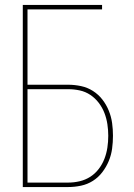

<svg xmlns="http://www.w3.org/2000/svg" viewBox="-20 -755 540 775"><path d="M72 0V-735H392V-717H91V-413H255Q281 -413 307 -407.5Q333 -402 355 -388Q377 -374 393 -353.5Q409 -333 419 -308.5Q429 -284 432.5 -258.5Q436 -233 436 -207Q436 -181 432.5 -155Q429 -129 419 -105Q409 -81 393 -60Q377 -39 355 -25Q333 -11 307 -5.5Q281 0 255 0ZM91 -18H255Q279 -18 302 -23.5Q325 -29 344.5 -41.5Q364 -54 378.5 -73Q393 -92 401.5 -114Q410 -136 413.5 -159.5Q417 -183 417 -207Q417 -230 413.5 -253.5Q410 -277 401.5 -299Q393 -321 378.5 -340Q364 -359 344.5 -372Q325 -385 302 -390Q279 -395 255 -395H91Z"/></svg>

Font: Iosevka SS18 Thin
Style: Regular
Weight: 100
Monospace: yes
Designer: Belleve Invis
Foundry: Belleve Invis
Version: Version 25.1.1; ttfautohint (v1.8.4)